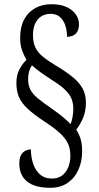

<svg xmlns="http://www.w3.org/2000/svg" viewBox="-20 -780 471 914"><path d="M220 114Q181 114 153 106Q125 98 107 82.5Q89 67 80.5 46Q72 25 72 -1Q72 -28 80.5 -42.5Q89 -57 102 -63Q115 -69 127 -69Q127 -35 137 -3Q147 29 169.5 49.5Q192 70 227 70Q256 70 275.5 55.5Q295 41 305 16Q315 -9 315 -39Q315 -59 310.5 -77Q306 -95 293.5 -114Q281 -133 255.5 -155Q230 -177 188 -204Q140 -236 111.5 -262.5Q83 -289 70.5 -317.5Q58 -346 58 -384Q58 -422 72 -449Q86 -476 106 -495Q93 -518 84.5 -542Q76 -566 76 -601Q76 -652 95 -687.5Q114 -723 148 -741.5Q182 -760 225 -760Q269 -760 298 -746Q327 -732 341.5 -710.5Q356 -689 356 -664Q356 -636 341.5 -620.5Q327 -605 299 -605Q299 -634 291 -658.5Q283 -683 266 -698.5Q249 -714 221 -714Q182 -714 159.5 -687Q137 -660 137 -613Q137 -578 148.5 -554Q160 -530 183 -511Q206 -492 241 -471Q293 -440 325.5 -413.5Q358 -387 373.5 -358Q389 -329 389 -291Q389 -251 375.5 -219Q362 -187 343 -163Q351 -150 357.5 -135.5Q364 -121 367.5 -103Q371 -85 371 -59Q371 -12 353.5 27.5Q336 67 302 90.5Q268 114 220 114ZM316 -189Q321 -201 325 -221Q329 -241 329 -263Q329 -286 321.5 -307Q314 -328 292.5 -350Q271 -372 229 -398Q201 -416 176.5 -433.5Q152 -451 132 -469Q125 -459 119.5 -442.5Q114 -426 114 -402Q114 -375 124 -354.5Q134 -334 159.5 -312.5Q185 -291 229 -261Q261 -239 283.5 -219.5Q306 -200 316 -189Z"/></svg>

Font: Noto Serif ExtraCondensed
Style: Regular
Weight: 400
Width: 2
Designer: Monotype Design Team
Foundry: Monotype Imaging Inc.
Version: Version 2.013